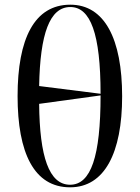

<svg xmlns="http://www.w3.org/2000/svg" viewBox="-20 -789 596 819"><path d="M279 10C426 10 501 -137 501 -378C501 -623 426 -769 280 -769C126 -769 55 -623 55 -379C55 -137 125 10 279 10ZM409 -389 147 -422C151 -645 192 -759 280 -759C366 -759 409 -645 409 -389ZM279 -1C189 -1 149 -121 147 -346L409 -382C409 -122 368 -1 279 -1Z"/></svg>

Font: Noto Serif Display SemiCondensed
Style: Regular
Weight: 400
Width: 4
Designer: Monotype Design Team
Foundry: Monotype Imaging Inc.
Version: Version 2.009